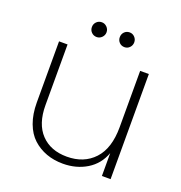

<svg xmlns="http://www.w3.org/2000/svg" viewBox="-128 -812 880 932"><g transform="rotate(20 311.5 -346.0)"><path d="M541 -543V0H496.1V-118.2Q473.6 -56.6 419.9 -23.9Q366.2 8.8 296.9 8.8Q250.5 8.8 211.4 -5.4Q172.4 -19.5 141.8 -47.4Q111.3 -75.2 94.2 -121.3Q77.1 -167.5 77.1 -227.1V-543H121.1V-230Q121.1 -132.8 170.2 -81.3Q219.2 -29.8 303.2 -29.8Q391.1 -29.8 443.6 -86.2Q496.1 -142.6 496.1 -252V-543ZM241.2 -625Q225.1 -625 214.1 -636Q203.1 -647 203.1 -663.1Q203.1 -679.2 214.1 -690.2Q225.1 -701.2 241.2 -701.2Q256.3 -701.2 267.6 -689.9Q278.8 -678.7 278.8 -663.1Q278.8 -647.5 267.6 -636.2Q256.3 -625 241.2 -625ZM384.8 -625Q368.7 -625 357.9 -636Q347.2 -647 347.2 -663.1Q347.2 -679.2 357.9 -690.2Q368.7 -701.2 384.8 -701.2Q400.4 -701.2 411.1 -689.9Q421.9 -678.7 421.9 -663.1Q421.9 -647.5 411.1 -636.2Q400.4 -625 384.8 -625Z"/></g></svg>

Font: SVN-Poppins ExtraLight
Style: Regular
Weight: 200
Designer: Ninad Kale (Devanagari), Jonny Pinhorn (Latin)
Foundry: Indian Type Foundry
Version: Version 3.002 2017